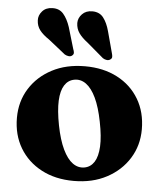

<svg xmlns="http://www.w3.org/2000/svg" viewBox="-53 -781 717 841"><g transform="rotate(5 305.5 -360.5)"><path d="M308.5 -491.5Q389.7 -491.5 450.8 -459.5Q511.9 -427.6 545.9 -370.4Q580 -313.2 580 -237.6Q580 -166.8 544.6 -109.9Q509.2 -53.1 446.7 -20Q384.3 13.2 302 13.2Q220.8 13.2 159.8 -19.2Q98.7 -51.5 64.6 -108.7Q30.5 -166 30.5 -240.7Q30.5 -312.8 65.9 -369.4Q101.3 -426 163.7 -458.7Q226.2 -491.5 308.5 -491.5ZM344.6 -49.7Q371.2 -54.7 386.6 -78.7Q402 -102.8 404.3 -146.7Q406.5 -190.6 393.5 -255.1Q381.2 -318.1 362.1 -358.4Q342.9 -398.7 318.4 -416.4Q293.8 -434.1 265.9 -428.6Q239.3 -423.6 223.9 -399.6Q208.5 -375.5 206.4 -331.8Q204.4 -288.1 217 -223.2Q229.3 -160.6 248.6 -120.1Q268 -79.6 292.3 -62.1Q316.7 -44.6 344.6 -49.7ZM222.2 -656.2 250 -562.2Q253.6 -553.8 254.2 -546.5Q254.9 -539.3 248 -533.7Q242.3 -528.5 233 -529.3Q223.8 -530.2 215.3 -535.1L141.2 -594.1Q113.6 -612.4 99.5 -630.7Q85.4 -649 84.4 -673.7Q83.2 -695.7 99.2 -713.9Q115.1 -732.2 143.3 -732.8Q174.4 -733.8 192.3 -712.8Q210.3 -691.9 222.2 -656.2ZM394.8 -653.4 420.1 -559.4Q423 -550.2 423 -542.9Q423.1 -535.7 415.8 -530.9Q409.7 -526.1 400.4 -527.1Q391.2 -528.2 383 -533.5L310.4 -595.3Q284.5 -614.8 271.4 -633.7Q258.3 -652.6 257.7 -677.3Q257.8 -699.3 274.5 -716.7Q291.2 -734.2 319.4 -734Q350.9 -733.8 367.9 -711.8Q385 -689.9 394.8 -653.4Z"/></g></svg>

Font: Fraunces
Style: Regular
Weight: 900
Version: Version 1.000;[b76b70a41]